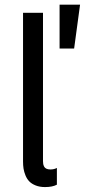

<svg xmlns="http://www.w3.org/2000/svg" viewBox="-20 -781 356 806"><path d="M230.1 -577.4V-761.4H316.1L291.2 -577.4ZM169 4.3Q146.7 4.3 129.8 -2.5Q112.9 -9.2 103 -19.5Q93 -29.8 87 -44.6Q81 -59.3 78.8 -73.2Q76.7 -87 76.7 -103V-727.3H160.5V-104.4Q160.5 -97.7 161.4 -92.7Q162.3 -87.7 165.1 -81.9Q168 -76 174.7 -72.8Q181.5 -69.6 191.8 -69.6Q207 -69.6 218.8 -76V-5.7Q199.9 4.3 169 4.3Z"/></svg>

Font: TID UI
Style: Regular
Weight: 400
Designer: The TID Project Authors
Foundry: Bakken & Bæck
Version: Version 1.001;hotconv 1.0.109;makeotfexe 2.5.65596